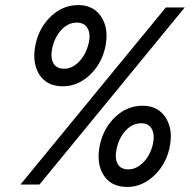

<svg xmlns="http://www.w3.org/2000/svg" viewBox="-20 -719 753 748"><path d="M225.1 -382.8Q160.6 -382.8 131.8 -430.9Q103 -479 119.6 -550.8Q134.3 -614.3 179.9 -656.7Q225.6 -699.2 284.7 -699.2Q346.2 -699.2 376 -651.1Q405.8 -603 389.2 -531.2Q374 -467.3 327.9 -425Q281.7 -382.8 225.1 -382.8ZM59.6 0 626 -689.9H699.7L133.8 0ZM230.5 -451.2Q261.2 -451.2 288.3 -479.2Q315.4 -507.3 325.2 -549.8Q334 -585.4 321.5 -608.2Q309.1 -630.9 279.3 -630.9Q245.6 -630.9 219.5 -603Q193.4 -575.2 183.6 -532.2Q175.8 -496.1 187.5 -473.6Q199.2 -451.2 230.5 -451.2ZM476.1 9.3Q411.1 9.3 382.3 -38.8Q353.5 -86.9 370.1 -158.7Q384.8 -222.2 430.4 -264.6Q476.1 -307.1 535.2 -307.1Q596.7 -307.1 626.5 -259Q656.2 -210.9 639.6 -139.2Q624.5 -75.2 578.4 -33Q532.2 9.3 476.1 9.3ZM480 -59.1Q511.7 -59.1 538.8 -86.9Q565.9 -114.7 575.7 -157.7Q583.5 -193.8 571.5 -216.3Q559.6 -238.8 529.8 -238.8Q496.1 -238.8 470 -210.7Q443.8 -182.6 434.6 -140.1Q426.3 -104.5 437.7 -81.8Q449.2 -59.1 480 -59.1Z"/></svg>

Font: HK Grotesk SmBold Legacy Italic
Style: Regular
Weight: 600
Italic angle: -13°
Designer: Alfredo Marco Pradil
Foundry: Hanken Design Co.
Version: Version 2.022;PS 002.022;hotconv 1.0.88;makeotf.lib2.5.64775